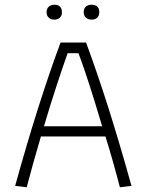

<svg xmlns="http://www.w3.org/2000/svg" viewBox="-20 -792 620 812"><path d="M177 -740Q177 -755 186 -763.5Q195 -772 210 -772Q225 -772 233.5 -764Q242 -756 242 -740Q242 -726 233.5 -717.5Q225 -709 210 -709Q195 -709 186 -717.5Q177 -726 177 -740ZM334 -740Q334 -756 343 -764Q352 -772 368 -772Q383 -772 391.5 -764Q400 -756 400 -740Q400 -726 391.5 -717.5Q383 -709 368 -709Q352 -709 343 -717.5Q334 -726 334 -740ZM44 -6Q141 -356 236 -612H344Q439 -356 536 -6L487 0Q460 -105 426 -215H153Q116 -89 93 0ZM412 -258Q351 -464 312 -567H266Q247 -514 218 -425.5Q189 -337 166 -258Z"/></svg>

Font: Athiti Light
Style: Regular
Weight: 300
Designer: CadsonDemak Team
Foundry: CadsonDemak
Version: Version 1.032